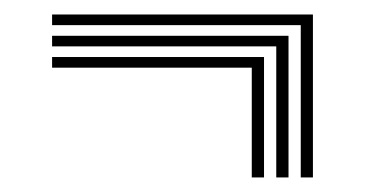

<svg xmlns="http://www.w3.org/2000/svg" viewBox="-20 -502 504 265"><path d="M344.4 -257.1H327.5V-408.6H51.9V-423.3H344.4ZM378.2 -257.1H361.3V-438H51.9V-452.6H378.2ZM411.9 -257.1H395.1V-467.3H51.9V-482H411.9Z"/></svg>

Font: Big Shoulders Inline Text SC Thin
Style: Regular
Weight: 100
Designer: Patric King
Foundry: XO Type Co
Version: Version 2.002